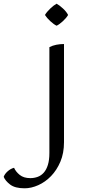

<svg xmlns="http://www.w3.org/2000/svg" viewBox="-169 -760 460 1038"><path d="M-36 258Q-88 258 -114.5 237.5Q-141 217 -149 196Q-144 181 -128 166.5Q-112 152 -93 147Q-84 168 -62.5 185.5Q-41 203 -5 203Q16 203 35 196Q54 189 68 173Q82 157 90 131Q98 105 98 67V-505Q115 -514 135.5 -518Q156 -522 177 -522V9Q177 68 157.5 114Q138 160 107 192Q76 224 38 241Q0 258 -36 258ZM199 -679Q190 -663 171 -645.5Q152 -628 137 -621Q122 -628 103 -645.5Q84 -663 74 -679Q84 -696 103 -714Q122 -732 137 -740Q152 -732 171.5 -714Q191 -696 199 -679Z"/></svg>

Font: Gotu
Style: Regular
Weight: 400
Designer: Sarang Kulkarni & Kailash Malviya
Foundry: Ek Type
Version: Version 2.320;hotconv 1.0.109;makeotfexe 2.5.65596; ttfautoh